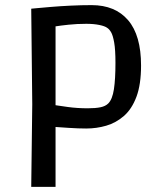

<svg xmlns="http://www.w3.org/2000/svg" viewBox="-20 -730 627 750"><path d="M102 0 106 -323 102 -696Q102 -696 123 -698Q144 -700 179.5 -703Q215 -706 256.5 -708Q298 -710 338 -710Q430 -710 480.5 -651Q531 -592 531 -474Q531 -400 513 -352Q495 -304 464 -277Q433 -250 395 -239Q357 -228 317 -228Q285 -228 248.5 -230.5Q212 -233 197 -234V0ZM323 -307Q353 -307 372.5 -311Q392 -315 403 -326Q419 -342 425 -381.5Q431 -421 431 -484Q431 -536 426 -564Q421 -592 414 -604Q407 -616 399 -621Q390 -628 368 -632.5Q346 -637 317 -637Q281 -637 248 -633.5Q215 -630 197 -627V-319Q209 -317 245.5 -312Q282 -307 323 -307Z"/></svg>

Font: Ruda Medium
Style: Regular
Weight: 500
Version: Version 2.001